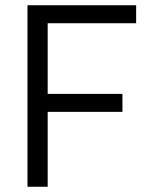

<svg xmlns="http://www.w3.org/2000/svg" viewBox="-20 -712 566 732"><path d="M84.8 0V-692H499V-623.4H161.8V-354H446.8V-285.5H161.8V0Z"/></svg>

Font: Titillium Web
Style: Bold
Weight: 700
Designer: Mohamed Gaber, Accademia di Belle Arti di Urbino
Foundry: Kief Type Foundry, Accademia di Belle Arti di Urbino
Version: Version 3.000